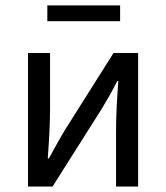

<svg xmlns="http://www.w3.org/2000/svg" viewBox="-20 -679 605 699"><path d="M81.9 0V-486H162.2V-284.1Q162.2 -244.7 160 -199.3Q157.7 -153.8 153.9 -102.1H157.9Q172.3 -128.8 189.5 -159.5Q206.8 -190.2 220.5 -212.2L393.3 -486H482.8V0H402.5V-201.9Q402.5 -240.6 404.6 -286.1Q406.8 -331.6 410.8 -383.9H406.8Q393.1 -356.3 375.8 -326.2Q358.6 -296.1 344.2 -273.1L171.4 0ZM152.3 -601.9V-659.3H417.3V-601.9Z"/></svg>

Font: Source Sans Variable
Style: Regular
Weight: 200
Designer: Paul D. Hunt
Foundry: Adobe Systems Incorporated
Version: Version 3.006;hotconv 1.0.111;makeotfexe 2.5.65597